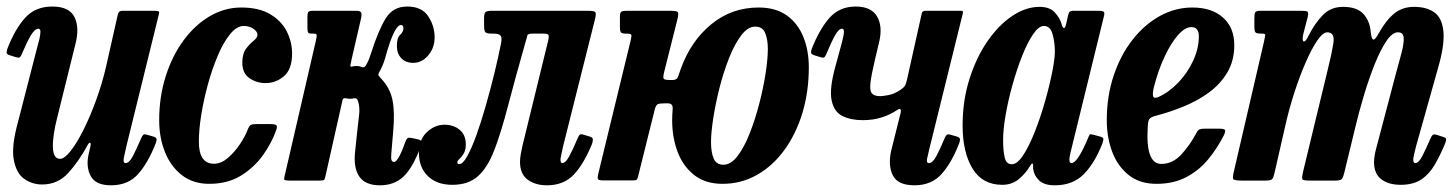

<svg xmlns="http://www.w3.org/2000/svg" viewBox="-23 -553 4449 588"><path d="M-0.5 -403.5Q22.5 -463.5 53.8 -498.2Q85 -533 137 -533Q189 -533 205 -500.8Q221 -468.5 208 -418L153 -196Q138 -138 139 -102.2Q140 -66.5 161 -66.5Q174.5 -66.5 194 -91.5Q213.5 -116.5 234 -158Q254.5 -199.5 272.5 -249.5Q290.5 -299.5 302 -349.5L337 -505Q338.5 -512.5 341.5 -516.2Q344.5 -520 353.5 -520H448.5Q460 -520 462.8 -518.2Q465.5 -516.5 463 -507L364 -105Q360 -89 356.5 -71.2Q353 -53.5 361.5 -53.5Q372.5 -53.5 383.5 -74.2Q394.5 -95 409.5 -130Q413 -137.5 415.8 -140.2Q418.5 -143 428.5 -140L446 -135Q454.5 -132.5 456 -128.5Q457.5 -124.5 454.5 -115.5Q431 -55 400.2 -20.2Q369.5 14.5 317 14.5Q270.5 14.5 255.2 -13.2Q240 -41 248 -79L254 -105Q256 -115 252.8 -115.8Q249.5 -116.5 245.5 -109Q218.5 -59 186.2 -23.5Q154 12 106 12Q76 12 51.5 -5Q27 -22 19.2 -63.5Q11.5 -105 32 -179L92.5 -414Q94.5 -420.5 97.5 -432.8Q100.5 -445 100.8 -455Q101 -465 94.5 -465Q83.5 -465 71.2 -444.2Q59 -423.5 43.5 -387Q41 -380.5 38 -377.8Q35 -375 25.5 -378L6.5 -384Q-1.5 -386.5 -2.5 -390.5Q-3.5 -394.5 -0.5 -403.5Z M871.5 -389Q871.5 -341 846.8 -319.8Q822 -298.5 790 -298.5Q763 -298.5 741 -313.5Q719 -328.5 719 -362Q719.5 -389.5 731 -404.5Q742.5 -419.5 754 -428.5Q765.5 -437.5 765.5 -447Q765.5 -456 753.2 -464.8Q741 -473.5 723.5 -473.5Q702 -473.5 681.5 -448.2Q661 -423 643.8 -382.2Q626.5 -341.5 613.5 -293.8Q600.5 -246 593.2 -200.2Q586 -154.5 586 -120.5Q585.5 -51.5 632.5 -51.5Q654 -51.5 675 -69.5Q696 -87.5 712.5 -112.5Q729 -137.5 737 -159.5Q740.5 -167.5 744.8 -170.2Q749 -173 761.5 -173H803.5Q819 -173 823 -169.8Q827 -166.5 823 -155Q810 -117 783.2 -79Q756.5 -41 715.5 -15.5Q674.5 10 618 10Q568 10 533.8 -16.8Q499.5 -43.5 482 -87.8Q464.5 -132 464.5 -184.5Q464.5 -257.5 484.8 -320.5Q505 -383.5 540 -430.5Q575 -477.5 620.2 -503.8Q665.5 -530 715.5 -530Q770 -530 804.5 -509.5Q839 -489 855.2 -456.8Q871.5 -424.5 871.5 -389Z M1265 -103Q1240.5 -38 1212.2 -11.8Q1184 14.5 1140.5 14.5Q1095.5 14.5 1077.2 -12.5Q1059 -39.5 1064.5 -88.5L1070.5 -146Q1074 -179 1076.8 -202Q1079.5 -225 1073.5 -243Q1070 -254 1062 -252Q1059 -251.5 1056 -251Q1053 -250.5 1049 -250.5Q1045 -250.5 1042 -251Q1039 -251.5 1036.5 -252Q1028 -254 1026 -246.5L974 -15Q972 -5.5 970.2 -2.8Q968.5 0 956.5 0H864.5Q847 0 847 -4.2Q847 -8.5 850.5 -22L945 -431Q947.5 -443 946.8 -446.5Q946 -450 937 -450H932Q922.5 -450 920.5 -453.8Q918.5 -457.5 918.5 -468V-501Q918.5 -512.5 921.2 -516.2Q924 -520 935.5 -520H1067Q1080 -520 1082.8 -515Q1085.5 -510 1083 -498L1054.5 -374.5Q1051.5 -360 1050.2 -353.8Q1049 -347.5 1054.5 -349Q1062.5 -351 1069 -351Q1073.5 -351 1077 -350.2Q1080.5 -349.5 1082.5 -348.5Q1087 -347 1091 -347Q1095 -347 1100.5 -358Q1104.5 -365 1107.8 -373.8Q1111 -382.5 1114.5 -393.5Q1135.5 -459 1157.8 -496Q1180 -533 1224 -533Q1268.5 -533 1288.2 -503.5Q1308 -474 1308 -438.5Q1308 -406.5 1288.5 -383.5Q1269 -360.5 1242.5 -360.5Q1219 -360.5 1205.5 -375.2Q1192 -390 1192.5 -413Q1192.5 -437 1202.2 -446Q1212 -455 1212.5 -466Q1212.5 -476.5 1205 -476.5Q1195 -476.5 1183 -452.2Q1171 -428 1155.5 -371.5Q1152 -360.5 1148 -351.2Q1144 -342 1139.5 -334Q1134.5 -325.5 1136.2 -322.2Q1138 -319 1145 -311.5Q1172 -282.5 1179.2 -245.5Q1186.5 -208.5 1181 -149L1175.5 -84.5Q1174 -67.5 1176.2 -62.2Q1178.5 -57 1184 -57Q1190.5 -57 1199.8 -74.2Q1209 -91.5 1218.5 -118.5Q1222.5 -129.5 1226.8 -130.8Q1231 -132 1240 -130L1258 -126Q1265.5 -124.5 1267.2 -119.8Q1269 -115 1265 -103Z M1260 -84.5Q1260 -125.5 1284.2 -148.2Q1308.5 -171 1338 -171Q1366.5 -171 1385 -155.2Q1403.5 -139.5 1403.5 -111.5Q1403.5 -93 1397 -82.5Q1390.5 -72 1384 -66.2Q1377.5 -60.5 1377.5 -56Q1377.5 -50.5 1383.5 -50.5Q1394.5 -50.5 1408 -74.8Q1421.5 -99 1436 -139.2Q1450.5 -179.5 1464.5 -228.5Q1478.5 -277.5 1490.8 -327.5Q1503 -377.5 1511.5 -420.5Q1515 -438.5 1509.8 -444.2Q1504.5 -450 1489 -450H1484Q1468 -450 1463.8 -454Q1459.5 -458 1459.5 -474.5V-497.5Q1459.5 -513 1464.5 -516.5Q1469.5 -520 1484.5 -520H1776Q1797 -520 1800.2 -515.8Q1803.5 -511.5 1799 -493.5L1701.5 -105Q1700 -98.5 1696.8 -83.2Q1693.5 -68 1693.5 -64.5Q1693.5 -53.5 1699 -53.5Q1709 -53.5 1720.2 -74.2Q1731.5 -95 1746 -129.5Q1749.5 -138 1752.8 -140.5Q1756 -143 1764 -140.5L1784 -134.5Q1792 -132 1792.5 -126.8Q1793 -121.5 1790 -112Q1764.5 -50 1733.8 -17.8Q1703 14.5 1652 14.5Q1616.5 14.5 1593 -2.8Q1569.5 -20 1569.5 -58Q1569.5 -67.5 1572 -81.8Q1574.5 -96 1577 -106.5L1656 -429.5Q1659 -442.5 1656.5 -446.2Q1654 -450 1642 -450H1608Q1593 -450 1592 -444.5Q1591 -439 1586.5 -424.5Q1554.5 -312 1533 -229.5Q1511.5 -147 1490.8 -93.2Q1470 -39.5 1440.5 -13.2Q1411 13 1362.5 13Q1314.5 13 1287.2 -13.8Q1260 -40.5 1260 -84.5Z M2062 -342.5Q2092.5 -427 2155 -478.5Q2217.5 -530 2300.5 -530Q2352.5 -530 2386.5 -505.8Q2420.5 -481.5 2437.2 -440Q2454 -398.5 2454 -347Q2454 -273 2434.8 -208.5Q2415.5 -144 2380 -94.8Q2344.5 -45.5 2296 -17.8Q2247.5 10 2189.5 10Q2137.5 10 2103.2 -16.8Q2069 -43.5 2052.2 -87.8Q2035.5 -132 2035.5 -184.5Q2035.5 -201 2037 -218.8Q2038.5 -236.5 2022.5 -236.5H2012.5Q1997.5 -236.5 1991.8 -234Q1986 -231.5 1982.5 -219L1931 -12Q1929 -4 1926.2 -2.2Q1923.5 -0.5 1913 -0.5H1824.5Q1810 -0.5 1808.2 -4.8Q1806.5 -9 1809 -20L1908.5 -429.5Q1911.5 -442.5 1910.5 -446.2Q1909.5 -450 1896.5 -450H1895Q1882.5 -450 1879 -453.5Q1875.5 -457 1875.5 -471V-502.5Q1875.5 -514 1879.8 -517Q1884 -520 1895 -520H2028.5Q2049.5 -520 2052.8 -515.8Q2056 -511.5 2051.5 -493.5L2011 -332.5Q2007 -316 2009.5 -312Q2012 -308 2030 -308H2037.5Q2050.5 -308 2054.2 -319.8Q2058 -331.5 2062 -342.5ZM2154.5 -117.5Q2154.5 -87 2162.5 -67.8Q2170.5 -48.5 2192.5 -48.5Q2215.5 -48.5 2236 -75.5Q2256.5 -102.5 2273.2 -145.2Q2290 -188 2302.5 -236.5Q2315 -285 2321.8 -329.2Q2328.5 -373.5 2328.5 -402.5Q2328.5 -433 2320.2 -452.2Q2312 -471.5 2290 -471.5Q2267 -471.5 2246.8 -444.5Q2226.5 -417.5 2209.5 -374.5Q2192.5 -331.5 2180.2 -282.8Q2168 -234 2161.2 -190Q2154.5 -146 2154.5 -117.5Z M2463 -403.5Q2486.5 -463.5 2517.2 -498.2Q2548 -533 2597.5 -533Q2645.5 -533 2663.2 -502.2Q2681 -471.5 2669 -422.5L2656.5 -370Q2645.5 -323.5 2642.8 -299.5Q2640 -275.5 2647.2 -267Q2654.5 -258.5 2673 -258.5Q2681 -258.5 2699 -262Q2717 -265.5 2736.5 -279Q2745 -285 2748.5 -290.8Q2752 -296.5 2755 -310.5L2800 -512.5Q2801.5 -520 2812 -520H2917Q2924.5 -520 2925.5 -518.8Q2926.5 -517.5 2925.5 -511.5L2823 -96.5Q2819 -80.5 2816.2 -67Q2813.5 -53.5 2822 -53.5Q2833 -53.5 2844.2 -74.2Q2855.5 -95 2870 -130Q2873.5 -137.5 2876.5 -140.2Q2879.5 -143 2889 -140L2907 -135Q2915 -132.5 2916.5 -128.5Q2918 -124.5 2915 -115.5Q2892 -55.5 2861 -20.5Q2830 14.5 2777.5 14.5Q2726.5 14.5 2711.2 -16.2Q2696 -47 2706.5 -92.5L2735 -206.5Q2739.5 -226 2723.5 -215.5Q2704 -202 2677.5 -193.5Q2651 -185 2619 -185Q2582.5 -185 2556.8 -197.8Q2531 -210.5 2523.8 -246Q2516.5 -281.5 2535.5 -350L2553 -414Q2557.5 -430 2560.8 -447.5Q2564 -465 2555.5 -465Q2545.5 -465 2534 -444.2Q2522.5 -423.5 2507.5 -387Q2504.5 -380.5 2501.8 -377.8Q2499 -375 2489.5 -378L2470 -384Q2462.5 -386.5 2461.2 -390.5Q2460 -394.5 2463 -403.5Z M3353.5 -115Q3330.5 -55 3296.8 -20.2Q3263 14.5 3207.5 14.5Q3174.5 14.5 3159 -0.8Q3143.5 -16 3141.5 -34Q3140.5 -38 3140.8 -40.5Q3141 -43 3141 -47Q3140 -59 3131 -44Q3119 -23 3097.8 -5Q3076.5 13 3046.5 13Q2985.5 13 2955.2 -37Q2925 -87 2925 -168.5Q2925 -244.5 2945.8 -310.5Q2966.5 -376.5 3000.8 -426.2Q3035 -476 3076.8 -504Q3118.5 -532 3160.5 -532Q3192.5 -532 3208 -514.2Q3223.5 -496.5 3228 -480Q3231 -468 3235 -467Q3239 -466 3242.5 -481.5L3248 -506Q3249.5 -513.5 3252.8 -516.8Q3256 -520 3265 -520H3339.5Q3355.5 -520 3358 -516.2Q3360.5 -512.5 3357 -500L3255.5 -86Q3254.5 -82 3253.2 -75Q3252 -68 3252 -64.5Q3252 -53.5 3258.5 -53.5Q3277 -53.5 3309.5 -131Q3312.5 -138.5 3314.2 -140.8Q3316 -143 3327 -140L3347 -134.5Q3354.5 -132.5 3355.8 -128.8Q3357 -125 3353.5 -115ZM3207.5 -395.5Q3207.5 -423.5 3200.5 -448.5Q3193.5 -473.5 3174 -473.5Q3158 -473.5 3140.8 -448Q3123.5 -422.5 3107.2 -381.5Q3091 -340.5 3077.8 -293.2Q3064.5 -246 3056.8 -201.2Q3049 -156.5 3049 -124.5Q3049 -91.5 3053.8 -70.8Q3058.5 -50 3075.5 -50Q3092.5 -50 3110.8 -78Q3129 -106 3146.2 -149.8Q3163.5 -193.5 3177.2 -241.8Q3191 -290 3199.2 -331.5Q3207.5 -373 3207.5 -395.5Z M3366.5 -184.5Q3366.5 -259 3387.8 -322Q3409 -385 3445.8 -431.8Q3482.5 -478.5 3529.5 -504.2Q3576.5 -530 3628.5 -530Q3688 -530 3722.5 -499.2Q3757 -468.5 3757 -414.5Q3757 -367.5 3736 -331.8Q3715 -296 3680 -270.2Q3645 -244.5 3602.2 -227Q3559.5 -209.5 3515 -198Q3501.5 -194.5 3497 -188.5Q3492.5 -182.5 3492 -163.5Q3485 -51 3533.5 -51Q3567.5 -51 3593.8 -78.8Q3620 -106.5 3642 -147.5Q3646 -155 3651 -157Q3656 -159 3668 -159H3708Q3725 -159 3728.2 -155.5Q3731.5 -152 3725 -138.5Q3705 -99 3677.2 -65.2Q3649.5 -31.5 3610.5 -10.8Q3571.5 10 3519 10Q3467.5 10 3433.8 -16.8Q3400 -43.5 3383.2 -87.8Q3366.5 -132 3366.5 -184.5ZM3525 -256Q3558.5 -271.5 3586.5 -301.2Q3614.5 -331 3631.2 -367.5Q3648 -404 3648.5 -440Q3649 -470 3625.5 -470Q3606.5 -470 3585 -446Q3563.5 -422 3543.8 -380Q3524 -338 3510.5 -285Q3506.5 -267.5 3508.2 -258.8Q3510 -250 3525 -256Z M3838.5 -520H3959.5Q3976 -520 3980.5 -517.8Q3985 -515.5 3982 -501.5L3968.5 -449.5Q3964 -429.5 3969.2 -426.2Q3974.5 -423 3985.5 -445.5Q4003 -480.5 4027.5 -506.2Q4052 -532 4090 -532Q4133 -532 4152.8 -510Q4172.5 -488 4175 -453.5Q4177.5 -432.5 4183 -431.8Q4188.5 -431 4199 -450.5Q4221.5 -491 4246.8 -511.5Q4272 -532 4307.5 -532Q4346 -532 4369.8 -515Q4393.5 -498 4397.5 -456.2Q4401.5 -414.5 4380 -341L4313.5 -104.5Q4311.5 -97 4308.2 -82.5Q4305 -68 4305 -64.5Q4305 -53.5 4311.5 -53.5Q4321.5 -53.5 4332.5 -74.5Q4343.5 -95.5 4358 -129.5Q4361.5 -137.5 4365 -140Q4368.5 -142.5 4377.5 -140L4394 -134.5Q4404 -132 4405.5 -128.2Q4407 -124.5 4402.5 -113Q4387 -76 4370.2 -47.5Q4353.5 -19 4329 -3Q4304.5 13 4266.5 13Q4229.5 13 4207.2 -4Q4185 -21 4185 -56.5Q4185 -66 4187.2 -78.8Q4189.5 -91.5 4192.5 -102L4251 -324Q4262 -363 4269.5 -392.2Q4277 -421.5 4275.8 -437.8Q4274.5 -454 4258 -454Q4241 -454 4223 -427.5Q4205 -401 4187.5 -357.5Q4170 -314 4154.2 -261.8Q4138.5 -209.5 4126.5 -158.5L4093 -20.5Q4090 -8.5 4085.8 -4.2Q4081.5 0 4066 0H3988Q3967 0 3965.2 -4.5Q3963.5 -9 3967.5 -26.5L4041.5 -332.5Q4055.5 -388.5 4060.5 -421.2Q4065.5 -454 4041.5 -454Q4028.5 -454 4011.2 -429Q3994 -404 3975.8 -362.2Q3957.5 -320.5 3941 -269.5Q3924.5 -218.5 3913 -167L3880 -22.5Q3877 -9 3873 -4.5Q3869 0 3852 0H3779Q3755.5 0 3753.5 -5.2Q3751.5 -10.5 3756 -29L3848 -425.5Q3851.5 -441.5 3852 -445.8Q3852.5 -450 3842.5 -450H3840Q3827 -450 3822.8 -453Q3818.5 -456 3818.5 -471V-496.5Q3818.5 -511 3821.2 -515.5Q3824 -520 3838.5 -520Z"/></svg>

Font: Besley* Condensed Semi
Style: Italic
Weight: 600
Width: 3
Italic angle: -13°
Designer: Owen Earl
Foundry: indestructible type*
Version: Version 3.000; ttfautohint (v1.8.3)